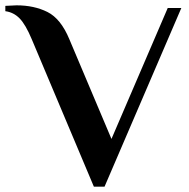

<svg xmlns="http://www.w3.org/2000/svg" viewBox="-53 -690 708 720"><path d="M66 -543Q43 -598 20.5 -621Q-2 -644 -33 -648V-668L9 -670Q75 -670 125 -645Q175 -620 207 -543L365 -169L576 -660H627L339 10H299Z"/></svg>

Font: Philosopher
Style: Bold
Weight: 700
Designer: Jovanny Lemonad
Foundry: Jovanny Lemonad
Version: Version 2.000